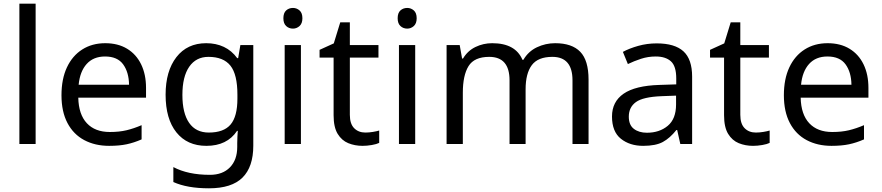

<svg xmlns="http://www.w3.org/2000/svg" viewBox="-20 -780 4775 1040"><path d="M173 0H85V-760H173Z M550 -546Q619 -546 668.5 -516Q718 -486 744.5 -431.5Q771 -377 771 -304V-251H404Q406 -160 450.5 -112.5Q495 -65 575 -65Q626 -65 665.5 -74.5Q705 -84 747 -102V-25Q706 -7 666 1.5Q626 10 571 10Q495 10 436.5 -21Q378 -52 345.5 -113.5Q313 -175 313 -264Q313 -352 342.5 -415Q372 -478 425.5 -512Q479 -546 550 -546ZM549 -474Q486 -474 449.5 -433.5Q413 -393 406 -321H679Q678 -389 647 -431.5Q616 -474 549 -474Z M1097 -546Q1150 -546 1192.5 -526Q1235 -506 1265 -465H1270L1282 -536H1352V9Q1352 124 1293.5 182Q1235 240 1112 240Q994 240 919 206V125Q998 167 1117 167Q1186 167 1225.5 126.5Q1265 86 1265 16V-5Q1265 -17 1266 -39.5Q1267 -62 1268 -71H1264Q1210 10 1098 10Q994 10 935.5 -63Q877 -136 877 -267Q877 -395 935.5 -470.5Q994 -546 1097 -546ZM1109 -472Q1042 -472 1005 -418.5Q968 -365 968 -266Q968 -167 1004.5 -114.5Q1041 -62 1111 -62Q1192 -62 1229 -105.5Q1266 -149 1266 -246V-267Q1266 -377 1228 -424.5Q1190 -472 1109 -472Z M1567 -737Q1587 -737 1602.5 -723.5Q1618 -710 1618 -681Q1618 -653 1602.5 -639Q1587 -625 1567 -625Q1545 -625 1530 -639Q1515 -653 1515 -681Q1515 -710 1530 -723.5Q1545 -737 1567 -737ZM1610 -536V0H1522V-536Z M1959 -62Q1979 -62 2000 -65.5Q2021 -69 2034 -73V-6Q2020 1 1994 5.5Q1968 10 1944 10Q1902 10 1866.5 -4.5Q1831 -19 1809 -55Q1787 -91 1787 -156V-468H1711V-510L1788 -545L1823 -659H1875V-536H2030V-468H1875V-158Q1875 -109 1898.5 -85.5Q1922 -62 1959 -62Z M2186 -737Q2206 -737 2221.5 -723.5Q2237 -710 2237 -681Q2237 -653 2221.5 -639Q2206 -625 2186 -625Q2164 -625 2149 -639Q2134 -653 2134 -681Q2134 -710 2149 -723.5Q2164 -737 2186 -737ZM2229 -536V0H2141V-536Z M2987 -546Q3078 -546 3123 -499.5Q3168 -453 3168 -349V0H3081V-345Q3081 -472 2972 -472Q2894 -472 2860.5 -427Q2827 -382 2827 -296V0H2740V-345Q2740 -472 2630 -472Q2549 -472 2518 -422Q2487 -372 2487 -278V0H2399V-536H2470L2483 -463H2488Q2513 -505 2555.5 -525.5Q2598 -546 2646 -546Q2772 -546 2810 -456H2815Q2842 -502 2888.5 -524Q2935 -546 2987 -546Z M3537 -545Q3635 -545 3682 -502Q3729 -459 3729 -365V0H3665L3648 -76H3644Q3609 -32 3570.5 -11Q3532 10 3464 10Q3391 10 3343 -28.5Q3295 -67 3295 -149Q3295 -229 3358 -272.5Q3421 -316 3552 -320L3643 -323V-355Q3643 -422 3614 -448Q3585 -474 3532 -474Q3490 -474 3452 -461.5Q3414 -449 3381 -433L3354 -499Q3389 -518 3437 -531.5Q3485 -545 3537 -545ZM3563 -259Q3463 -255 3424.5 -227Q3386 -199 3386 -148Q3386 -103 3413.5 -82Q3441 -61 3484 -61Q3552 -61 3597 -98.5Q3642 -136 3642 -214V-262Z M4074 -62Q4094 -62 4115 -65.5Q4136 -69 4149 -73V-6Q4135 1 4109 5.5Q4083 10 4059 10Q4017 10 3981.5 -4.5Q3946 -19 3924 -55Q3902 -91 3902 -156V-468H3826V-510L3903 -545L3938 -659H3990V-536H4145V-468H3990V-158Q3990 -109 4013.5 -85.5Q4037 -62 4074 -62Z M4463 -546Q4532 -546 4581.5 -516Q4631 -486 4657.5 -431.5Q4684 -377 4684 -304V-251H4317Q4319 -160 4363.5 -112.5Q4408 -65 4488 -65Q4539 -65 4578.5 -74.5Q4618 -84 4660 -102V-25Q4619 -7 4579 1.5Q4539 10 4484 10Q4408 10 4349.5 -21Q4291 -52 4258.5 -113.5Q4226 -175 4226 -264Q4226 -352 4255.5 -415Q4285 -478 4338.5 -512Q4392 -546 4463 -546ZM4462 -474Q4399 -474 4362.5 -433.5Q4326 -393 4319 -321H4592Q4591 -389 4560 -431.5Q4529 -474 4462 -474Z"/></svg>

Font: Noto Sans Tifinagh APT
Style: Regular
Weight: 400
Designer: JamraPatel
Foundry: JamraPatel LLC
Version: Version 2.006; ttfautohint (v1.8.4.7-5d5b)